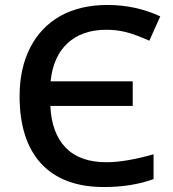

<svg xmlns="http://www.w3.org/2000/svg" viewBox="-20 -744 698 774"><path d="M582 -580 626 -678Q527 -724 413 -724Q304 -724 224 -680Q144 -635 101.5 -551.5Q59 -468 59 -357Q59 -178 146.5 -84Q234 10 399 10Q511 10 599 -22V-122Q486 -90 409 -90Q302 -90 245 -148.5Q188 -207 183 -317H515V-416H184Q194 -516 252.5 -570Q311 -624 409 -624Q449 -624 486 -615Q523 -606 582 -580Z"/></svg>

Font: OpenSansMMV
Style: Semibold
Weight: 600
Designer: Steve Matteson
Foundry: Ascender Corporation
Version: Version 6.000